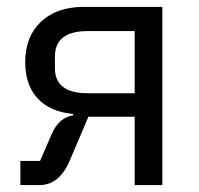

<svg xmlns="http://www.w3.org/2000/svg" viewBox="-20 -536 575 556"><path d="M39 0V-70H96L129 -146Q150 -196 192 -202V-206Q125 -212 89 -251Q53 -290 53 -356Q53 -430 98.5 -473Q144 -516 222 -516H450V0H370V-198H236L182 -71Q152 0 94 0ZM234 -266H370V-446H234Q139 -446 139 -372V-339Q139 -266 234 -266Z"/></svg>

Font: Anuphan
Style: Regular
Weight: 400
Designer: Mike Abbink, Paul van der Laan, Pieter van Rosmalen, Mint Tantisuwanna
Foundry: Bold Monday; Cadson Demak
Version: Version 3.002;hotconv 1.0.109;makeotfexe 2.5.65596